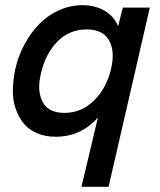

<svg xmlns="http://www.w3.org/2000/svg" viewBox="-20 -517 617 739"><path d="M293.5 202.1 356.9 -64.9Q292.5 9.3 194.3 9.3Q153.8 9.3 122.1 -4.4Q90.3 -18.1 70.8 -42.2Q51.3 -66.4 40 -99.4Q28.8 -132.3 29.5 -171.1Q30.3 -210 39.1 -252.9Q50.8 -302.7 74.5 -346.7Q98.1 -390.6 130.9 -424.3Q163.6 -458 207 -477.5Q250.5 -497.1 298.3 -497.1Q345.7 -497.1 382.6 -475.6Q419.4 -454.1 434.6 -416L452.6 -487.8H556.6L397.9 202.1ZM228 -82.5Q293.9 -82.5 342.3 -130.6Q390.6 -178.7 407.7 -252.9Q423.3 -320.3 399.4 -362.1Q375.5 -403.8 313.5 -403.8Q246.6 -403.8 200.4 -356.4Q154.3 -309.1 137.7 -234.4Q121.6 -167.5 143.8 -125Q166 -82.5 228 -82.5Z"/></svg>

Font: HK Grotesk SmBold Legacy Italic
Style: Regular
Weight: 600
Italic angle: -13°
Designer: Alfredo Marco Pradil
Foundry: Hanken Design Co.
Version: Version 2.022;PS 002.022;hotconv 1.0.88;makeotf.lib2.5.64775